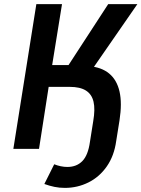

<svg xmlns="http://www.w3.org/2000/svg" viewBox="-20 -725 689 935"><path d="M296 190Q269 190 245 185Q221 180 196 171L244 75Q259 81 275.5 84.5Q292 88 308 88Q353 88 381 59.5Q409 31 418 -34L434 -135Q444 -193 435.5 -229.5Q427 -266 398.5 -284Q370 -302 319 -302H217L170 0H45L157 -705H282L234 -408H343L300 -387L507 -705H649L413 -364L412 -403Q474 -398 511.5 -367Q549 -336 562 -279.5Q575 -223 562 -139L546 -39Q536 34 500 85.5Q464 137 410.5 163.5Q357 190 296 190Z"/></svg>

Font: Nunito Sans 7pt Condensed
Style: Bold Italic
Weight: 700
Width: 3
Italic angle: -9°
Designer: Vernon Adams
Foundry: Vernon Adams
Version: Version 3.101;gftools[0.9.27]